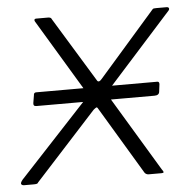

<svg xmlns="http://www.w3.org/2000/svg" viewBox="-50 -574 616 617"><g transform="rotate(-5 258.0 -265.0)"><path d="M465 -286 462 -262Q461 -250 446 -250H65Q59 -250 57 -253Q55 -256 56 -261L60 -285Q60 -294 68 -294H459Q465 -294 465 -286ZM448 -13Q454 -5 453.5 -2.5Q453 0 447 0H405Q400 0 396.5 -2.5Q393 -5 392 -7L262 -224Q259 -230 256 -228.5Q253 -227 247 -222L49 -5Q48 -2 44.5 -1Q41 0 35 0H4Q-3 0 -5.5 -4Q-8 -8 0 -18L225 -260Q230 -265 231 -269Q232 -273 230 -278L84 -521Q82 -524 83 -527Q84 -530 88 -530H127Q133 -530 135.5 -528Q138 -526 139 -523L266 -315Q268 -311 272 -311.5Q276 -312 281 -318L462 -525Q465 -529 467.5 -529.5Q470 -530 476 -530H509Q515 -530 516.5 -526.5Q518 -523 515 -519L302 -282Q297 -277 295.5 -272.5Q294 -268 297 -264L448 -13Z"/></g></svg>

Font: Libre Franklin ExtraLight
Style: Italic
Weight: 250
Italic angle: -8°
Designer: Pablo Impallari, Rodrigo Fuenzalida, Nhung Nguyen
Foundry: Impallari Type
Version: Version 3.000